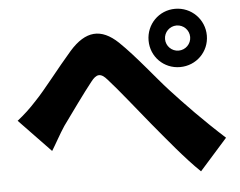

<svg xmlns="http://www.w3.org/2000/svg" viewBox="-53 -808 1105 883"><g transform="rotate(-5 500.0 -366.5)"><path d="M20 -294 166 -142C185 -172 208 -216 232 -252C271 -306 337 -398 373 -443C399 -477 419 -481 449 -446C497 -393 571 -299 631 -226C692 -153 771 -55 840 11L968 -133C870 -222 792 -303 726 -375C670 -436 589 -541 516 -611C439 -684 367 -679 291 -593C227 -520 154 -423 111 -379C79 -344 53 -320 20 -294ZM728 -609C728 -641 754 -667 786 -667C818 -667 844 -641 844 -609C844 -577 818 -551 786 -551C754 -551 728 -577 728 -609ZM652 -609C652 -534 711 -475 786 -475C861 -475 921 -534 921 -609C921 -684 861 -744 786 -744C711 -744 652 -684 652 -609Z"/></g></svg>

Font: Noto Sans TC Black
Style: Regular
Weight: 900
Designer: Ryoko NISHIZUKA 西塚涼子 (kana, bopomofo & ideographs); Paul D. Hunt (Latin, Greek & Cyrillic); Sandoll Communications 산돌커뮤니
Foundry: Adobe
Version: Version 2.004;hotconv 1.0.118;makeotfexe 2.5.65603